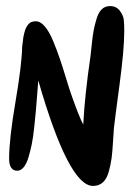

<svg xmlns="http://www.w3.org/2000/svg" viewBox="-20 -638 449 632"><path d="M389 -535Q389 -475 373.5 -359.5Q358 -244 355 -217Q354 -205 352 -171.5Q350 -138 347.5 -118.5Q345 -99 338.5 -74.5Q332 -50 319 -38Q306 -26 286 -26Q206 -26 106 -373Q105 -361 102.5 -328Q100 -295 98 -272.5Q96 -250 92.5 -217.5Q89 -185 84.5 -163Q80 -141 73.5 -119.5Q67 -98 57.5 -87Q48 -76 37 -76Q10 -76 10 -116Q10 -180 31 -303Q52 -426 53 -485Q54 -489 55 -500Q56 -511 57 -516.5Q58 -522 60.5 -531.5Q63 -541 65.5 -546Q68 -551 72.5 -557Q77 -563 83.5 -565.5Q90 -568 98 -568Q113 -568 127.5 -551Q142 -534 154.5 -504Q167 -474 177 -444.5Q187 -415 198.5 -377Q210 -339 217 -320Q241 -252 254 -228Q259 -325 278 -454Q279 -462 282 -491Q285 -520 288 -536.5Q291 -553 297.5 -575Q304 -597 315 -607.5Q326 -618 342 -618Q363 -618 374.5 -602.5Q386 -587 387.5 -572.5Q389 -558 389 -535Z"/></svg>

Font: Because We Mentor
Style: Regular
Weight: 400
Designer: Liz Wetzel, Aaron Williamson, Russ McMullin
Foundry: Red Hat
Version: Version 1.000